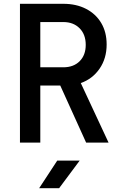

<svg xmlns="http://www.w3.org/2000/svg" viewBox="-20 -750 640 1010"><path d="M85 0V-730H313Q381 -730 432.5 -703.5Q484 -677 512.5 -629Q541 -581 541 -516Q541 -443 504 -389Q467 -335 405 -313L551 0H433L297 -300H192V0ZM192 -396H313Q367 -396 399 -428Q431 -460 431 -514Q431 -569 398.5 -601.5Q366 -634 313 -634H192ZM186 240 281 95H399L291 240Z"/></svg>

Font: JetBrains Mono SemiBold
Style: Regular
Weight: 472
Monospace: yes
Designer: Philipp Nurullin, Konstantin Bulenkov
Foundry: JetBrains
Version: Version 2.305; ttfautohint (v1.8.4.7-5d5b)